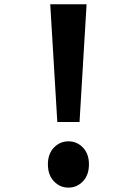

<svg xmlns="http://www.w3.org/2000/svg" viewBox="-20 -870 640 898"><path d="M248 -299.5 229 -617 215 -850H385L371 -617L352 -299.5ZM300 7.5Q260.5 7.5 232.2 -22Q204 -51.5 204 -101.5Q204 -150.5 232.2 -179.8Q260.5 -209 300 -209Q340 -209 368 -179.8Q396 -150.5 396 -101.5Q396 -51.5 368 -22Q340 7.5 300 7.5Z"/></svg>

Font: Spline Sans Mono
Style: Regular
Weight: 400
Monospace: yes
Designer: Eben Sorkin, Mirko Velimirovic
Foundry: Sorkin Type
Version: Version 1.004